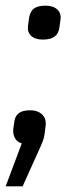

<svg xmlns="http://www.w3.org/2000/svg" viewBox="-28 -498 269 679"><path d="M134 -60 133 -51 130 -26Q128 -12 124.5 -2Q121 8 116 19L52 161H-8L49 9Q33 5 25 -9.5Q17 -24 19 -42L23 -70Q26 -89 39.5 -98.5Q53 -108 79 -108Q104 -108 119 -95Q134 -82 134 -60ZM186 -429 182 -400Q179 -379 165 -368.5Q151 -358 123 -358Q96 -358 82 -371.5Q68 -385 71 -406L74 -429Q77 -455 90.5 -466.5Q104 -478 133 -478Q160 -478 174.5 -464.5Q189 -451 186 -429Z"/></svg>

Font: Ropa Sans
Style: Italic
Weight: 400
Version: Version 1.100